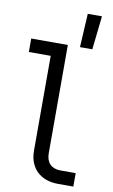

<svg xmlns="http://www.w3.org/2000/svg" viewBox="-99 -961 598 1012"><g transform="rotate(10 200.0 -455.0)"><path d="M342 -730 362 -910H286L276 -730ZM369 0V-72H287C239 -72 211 -101 211 -150V-730H15V-658H132V-150C132 -58 192 0 287 0Z"/></g></svg>

Font: Tekne LDO Light
Style: Regular
Weight: 300
Monospace: yes
Designer: Alessio Laiso, Mario Rullo, Paolo Rosset
Foundry: Alessio Laiso
Version: Version 1.000;hotconv 1.0.109;makeotfexe 2.5.65596